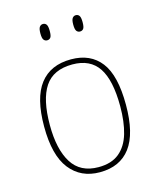

<svg xmlns="http://www.w3.org/2000/svg" viewBox="-112 -818 755 909"><g transform="rotate(-15 265.5 -364.0)"><path d="M265 10Q172 10 118.5 -58Q65 -126 65 -267Q65 -407 117 -474.5Q169 -542 270 -542Q365 -542 415.5 -476.5Q466 -411 466 -267Q466 -126 415 -58Q364 10 265 10ZM265 -15Q329 -15 367 -46.5Q405 -78 421.5 -134.5Q438 -191 438 -267Q438 -395 397.5 -456Q357 -517 270 -517Q176 -517 134.5 -454.5Q93 -392 93 -267Q93 -148 134.5 -81.5Q176 -15 265 -15ZM346 -658Q336 -658 329.5 -666Q323 -674 323 -698Q323 -721 329.5 -729.5Q336 -738 346 -738Q357 -738 363 -729.5Q369 -721 369 -698Q369 -674 363 -666Q357 -658 346 -658ZM185 -658Q175 -658 168.5 -666Q162 -674 162 -698Q162 -721 168.5 -729.5Q175 -738 185 -738Q196 -738 202 -729.5Q208 -721 208 -698Q208 -674 202 -666Q196 -658 185 -658Z"/></g></svg>

Font: Noto Serif Telugu Thin
Style: Regular
Weight: 100
Designer: Jelle Bosma - Monotype Design Team
Foundry: Monotype Imaging Inc.
Version: Version 2.005; ttfautohint (v1.8.4.7-5d5b)